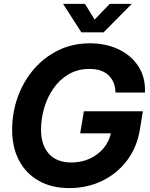

<svg xmlns="http://www.w3.org/2000/svg" viewBox="-20 -964 776 996"><path d="M339.8 11.7Q248.5 11.7 181.9 -25.6Q115.2 -63 79.1 -130.9Q43 -198.7 43 -290.5Q43 -379.9 72 -460.7Q101.1 -541.5 154.8 -604.2Q208.5 -667 282.5 -703.1Q356.4 -739.3 446.8 -739.3Q529.8 -739.3 595.7 -707.8Q661.6 -676.3 698.5 -618.9Q735.4 -561.5 731.9 -483.9H579.1Q578.1 -539.6 543.5 -573Q508.8 -606.4 444.8 -606.4Q383.3 -606.4 336.2 -578.9Q289.1 -551.3 257.1 -505.1Q225.1 -459 209 -403.6Q192.9 -348.1 192.9 -292Q192.9 -211.4 233.6 -166.3Q274.4 -121.1 350.6 -121.1Q401.9 -121.1 444.8 -140.6Q487.8 -160.2 516.6 -194.3Q545.4 -228.5 555.2 -272.5H396L415 -386.7H721.2L705.1 -289.1Q689.9 -198.7 638.7 -131.1Q587.4 -63.5 510 -25.9Q432.6 11.7 339.8 11.7ZM420.9 -943.8 470.7 -862.3 549.3 -943.8H663.1V-943.4L517.6 -796.4H401.9L307.6 -943.4V-943.8Z"/></svg>

Font: Inter Display
Style: Bold Italic
Weight: 700
Italic angle: -9.39999°
Designer: Rasmus Andersson
Foundry: rsms
Version: Version 4.000;git-a52131595